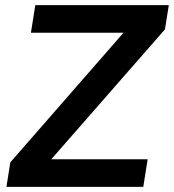

<svg xmlns="http://www.w3.org/2000/svg" viewBox="-20 -725 675 745"><path d="M5 0 20 -95 495 -639 489 -598H100L117 -705H635L620 -611L144 -67L150 -107H553L536 0Z"/></svg>

Font: Mulish ExtraLight
Style: Bold Italic
Weight: 700
Italic angle: -9°
Version: Version 3.603